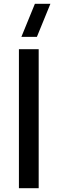

<svg xmlns="http://www.w3.org/2000/svg" viewBox="-20 -995 304 1015"><path d="M175 -800H93L164.5 -975H246.5ZM80 0V-735H184.5V0Z"/></svg>

Font: Manrope ExtraLight SemiBold
Style: Regular
Weight: 600
Version: Version 4.504